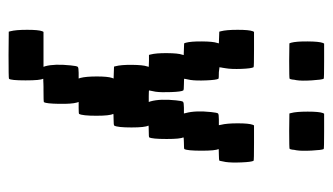

<svg xmlns="http://www.w3.org/2000/svg" viewBox="-187 -403 790 456"><g transform="rotate(90 208.0 -175.0)"><path d="M54.2 -380.4 55.7 -383.3H97.2Q138.7 -383.3 139.6 -382.3Q142.6 -377.4 143.6 -353.5Q144.5 -329.6 142.1 -315.9Q141.6 -313.5 141.4 -311.5Q141.1 -309.6 140.9 -308.3Q140.6 -307.1 140.4 -305.9Q140.1 -304.7 140.1 -304Q140.1 -303.2 140.1 -302.7Q140.1 -302.2 139.6 -301.8V-301.3L151.4 -299.8H152.8Q166 -299.8 167 -298.8Q169.9 -293.9 170.9 -270Q171.9 -246.1 169.9 -232.4Q167.5 -218.8 167 -217.8Q166 -216.8 180.2 -216.8Q193.4 -216.8 194.8 -215.3Q197.8 -210.4 198.7 -186.8Q199.7 -163.1 197.8 -149.4Q195.3 -135.3 194.8 -134.3Q193.8 -133.3 208 -133.3H222.2L220.7 -137.7Q214.4 -160.6 218.3 -197.8Q219.7 -212.4 221.7 -214.6Q223.6 -216.8 235.8 -216.8H249.5L248.5 -221.2Q242.2 -244.1 246.1 -281.2Q247.6 -295.9 249.5 -297.9Q251.5 -299.8 263.7 -299.8H277.3L276.4 -304.7Q272.9 -318.4 272.9 -344.7Q272.9 -371.1 276.4 -380.4L277.8 -383.3H319.3Q360.8 -383.3 361.8 -382.3Q364.7 -377.4 365.7 -353.5Q366.7 -329.6 364.7 -315.9Q362.3 -302.2 361.8 -301.3Q360.4 -299.8 347.2 -299.8Q333 -299.8 334 -298.8Q337.9 -292 337.9 -258.8Q337.9 -224.6 334 -217.8Q333 -216.8 319.3 -216.8Q306.2 -216.8 306.2 -215.3Q310.1 -208.5 310.1 -175.8Q310.1 -141.1 306.2 -134.3Q305.2 -133.3 291.5 -133.3Q277.3 -133.3 278.3 -132.3Q282.7 -124.5 282.7 -92.3Q282.7 -59.1 278.3 -51.3Q276.9 -49.8 263.7 -49.8Q249.5 -49.8 250.5 -48.8Q254.9 -41 254.9 -8.8Q254.9 24.4 250.5 32.2Q249.5 33.2 236.3 33.2H222.2L223.6 37.6Q227.1 49.8 226.6 79.8Q226.1 109.9 222.7 115.7Q221.7 116.7 194.3 116.7Q189.9 116.7 185.8 116.7Q181.6 116.7 178.2 116.9Q174.8 117.2 172.1 117.2Q169.4 117.2 168 117.2L167 117.7Q170.9 124 170.9 159.4Q170.9 194.8 167 198.7Q166 199.7 110.4 199.7L55.2 199.2L54.2 195.3Q50.8 182.6 50.8 155.5Q50.8 128.4 54.2 119.6L55.7 116.7H97.2H138.7L137.2 112.3Q131.3 90.8 135.3 52.2Q136.7 37.6 138.7 35.4Q140.6 33.2 152.8 33.2H166.5L165 28.8Q161.6 15.6 161.6 -10Q161.6 -35.6 165 -45.9L166.5 -49.8L152.3 -50.3L138.2 -50.8L137.2 -54.7Q133.8 -67.4 134 -93.5Q134.3 -119.6 137.7 -129.4L138.7 -133.3L124.5 -133.8H110.4L109.4 -137.7Q106 -150.4 106.2 -176.8Q106.4 -203.1 109.9 -212.9L110.8 -216.3L96.7 -216.8L83 -217.3L81.5 -221.2Q78.1 -233.9 78.4 -260Q78.6 -286.1 82 -295.9L83 -299.8L69.3 -300.3L55.2 -300.8L54.2 -304.7Q50.8 -317.4 50.8 -344.5Q50.8 -371.6 54.2 -380.4ZM248.5 -546.9 250 -549.8H291.5Q333 -549.8 334 -548.8Q336.4 -544.4 337.6 -520.3Q338.9 -496.1 336.9 -483.9Q336.4 -482.4 335.9 -478.8Q335.4 -475.1 335.4 -474.1Q334.5 -468.8 333.5 -467.8Q332.5 -466.8 291 -466.8L249.5 -467.3L248.5 -471.2Q245.1 -483.4 245.1 -510.7Q245.1 -538.1 248.5 -546.9ZM82 -546.9 83.5 -549.8H125Q166 -549.8 167 -548.8Q169.4 -544.4 170.9 -520.3Q172.4 -496.1 170.4 -483.9Q169.9 -482.4 169.4 -478.8Q168.9 -475.1 168.9 -474.1Q168 -468.8 167 -467.8Q166 -466.8 124.5 -466.8L83 -467.3L81.5 -471.2Q78.1 -483.9 78.4 -511Q78.6 -538.1 82 -546.9Z"/></g></svg>

Font: VT323
Style: Regular
Weight: 400
Monospace: yes
Version: Version 001.002